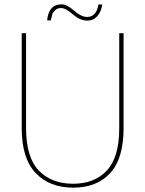

<svg xmlns="http://www.w3.org/2000/svg" viewBox="-20 -857 669 884"><path d="M80 -267V-704H100V-267Q100 -133 158.5 -72Q217 -11 317 -11Q415 -11 472 -72Q529 -133 529 -267V-704H549V-267Q549 -127 487.5 -60Q426 7 317 7Q208 7 144 -60.5Q80 -128 80 -267ZM214 -763H197Q204 -837 263 -837Q288 -837 321 -808Q354 -779 381 -779Q424 -779 433 -836H451Q446 -803 428 -782.5Q410 -762 382 -762Q349 -762 315.5 -791Q282 -820 261 -820Q244 -820 233.5 -809.5Q223 -799 220.5 -790Q218 -781 214 -763Z"/></svg>

Font: SVN-Poppins Thin
Style: Regular
Weight: 100
Designer: Ninad Kale (Devanagari), Jonny Pinhorn (Latin)
Foundry: Indian Type Foundry
Version: Version 3.002 2017